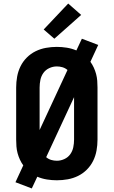

<svg xmlns="http://www.w3.org/2000/svg" viewBox="-20 -1007 640 1081"><path d="M159 54 67 19 111 -76Q100 -91 92 -108.5Q84 -126 79 -144.5Q74 -163 72.5 -182.5Q71 -202 71 -221V-514Q71 -545 76.5 -575.5Q82 -606 95.5 -633.5Q109 -661 131 -683Q153 -705 180.5 -718.5Q208 -732 238.5 -737.5Q269 -743 300 -743Q328 -743 356 -738.5Q384 -734 410 -723L441 -789L533 -754L489 -659Q500 -644 508 -626.5Q516 -609 521 -590.5Q526 -572 527.5 -552.5Q529 -533 529 -514V-221Q529 -190 523.5 -159.5Q518 -129 504.5 -101.5Q491 -74 469 -52Q447 -30 419.5 -16.5Q392 -3 361.5 2.5Q331 8 300 8Q272 8 244 3.5Q216 -1 190 -12ZM203 -275 360 -613Q347 -624 331.5 -628.5Q316 -633 300 -633Q278 -633 257.5 -623.5Q237 -614 224.5 -596.5Q212 -579 207.5 -557.5Q203 -536 203 -514ZM300 -102Q322 -102 342.5 -111.5Q363 -121 375.5 -138.5Q388 -156 392.5 -177.5Q397 -199 397 -221V-460L240 -122Q253 -111 268.5 -106.5Q284 -102 300 -102ZM286 -789 226 -841 364 -987 437 -923Z"/></svg>

Font: Iosevka Aile Extrabold
Style: Regular
Weight: 800
Designer: Belleve Invis
Foundry: Belleve Invis
Version: Version 27.3.5; ttfautohint (v1.8.4)